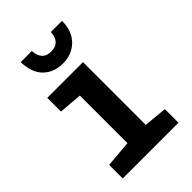

<svg xmlns="http://www.w3.org/2000/svg" viewBox="-225 -857 950 950"><g transform="rotate(-45 250.0 -382.0)"><path d="M394 -764H316Q312 -694 249 -694Q187 -694 183 -764H105Q107 -688 146.5 -649.5Q186 -611 249 -611Q312 -611 353 -652Q394 -693 394 -764ZM445 0V-95L323 -107V-546H73V-450L195 -440V-107L55 -95V0Z"/></g></svg>

Font: Noto Sans Mono UI Condensed
Style: Bold
Weight: 700
Width: 3
Designer: Monotype Design team
Foundry: Monotype Imaging Inc.
Version: 1.000